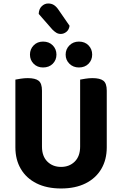

<svg xmlns="http://www.w3.org/2000/svg" viewBox="-20 -1064 700 1101"><path d="M330.1 16.8Q248.2 16.8 189.5 -12.6Q130.8 -42 99.5 -95.2Q68.2 -148.3 68.2 -219.1V-285.2H220.7V-223.1Q220.7 -168.2 251.5 -137.5Q282.3 -106.9 330.1 -106.9Q377.8 -106.9 408.7 -137.5Q439.5 -168.2 439.5 -223.1V-285.2H592.2V-219.1Q592.2 -148.3 560.9 -95.2Q529.6 -42 470.9 -12.6Q412.2 16.8 330.1 16.8ZM220.7 -254.8H68.2V-607.5Q78.6 -609.5 98.9 -612.8Q119.3 -616 138.9 -616Q182.2 -616 201.4 -601.1Q220.7 -586.1 220.7 -544.1ZM592.2 -253.3H439.5V-607.5Q449.8 -609.5 470.2 -612.8Q490.6 -616 510.2 -616Q553.4 -616 572.8 -601.1Q592.2 -586.1 592.2 -544.1ZM303.7 -750.9Q303.7 -719.8 282.5 -698.4Q261.3 -677.1 226.9 -677.1Q194 -677.1 172.9 -698.4Q151.8 -719.8 151.8 -750.9Q151.8 -782 172.9 -803.8Q194 -825.5 226.9 -825.5Q261.3 -825.5 282.5 -803.8Q303.7 -782 303.7 -750.9ZM508.6 -750.9Q508.6 -719.8 487.7 -698.4Q466.7 -677.1 432.5 -677.1Q399.9 -677.1 378.2 -698.4Q356.4 -719.8 356.4 -750.9Q356.4 -782 378.2 -803.8Q399.9 -825.5 432.5 -825.5Q466.7 -825.5 487.7 -803.8Q508.6 -782 508.6 -750.9ZM280.5 -894.5 202 -984.2Q203 -1012.6 219.4 -1028.3Q235.7 -1044 256.3 -1044Q275.9 -1044 290 -1034.6Q304.1 -1025.2 315.9 -1007.3L379 -916Q375.5 -893 360.6 -881.2Q345.6 -869.4 328.5 -869.4Q314.4 -869.4 303.4 -876Q292.3 -882.7 280.5 -894.5Z"/></svg>

Font: Baloo Bhaijaan 2
Style: Regular
Weight: 400
Designer: Sanskriti Dholi, Noopur Datye and Ek Type
Foundry: Ek Type
Version: Version 1.701